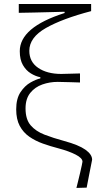

<svg xmlns="http://www.w3.org/2000/svg" viewBox="-20 -752 514 966"><path d="M364.5 193.5Q367.5 181 372.8 160.2Q378 139.5 383 117.8Q388 96 391.5 80Q395 64 395 61.5Q395 43.5 361 26Q327 8.5 274.5 -5.5Q234 -16 196 -29.5Q158 -43 127.5 -64.2Q97 -85.5 79.2 -118.8Q61.5 -152 61.5 -202Q61.5 -255.5 83 -288Q104.5 -320.5 133.2 -336.8Q162 -353 183 -357.5V-363.5Q159 -368 135 -382.8Q111 -397.5 95.2 -424.8Q79.5 -452 79.5 -494.5Q79.5 -615 305 -686.5V-692.5H292Q272 -692 234.2 -691Q196.5 -690 153.2 -689Q110 -688 74.5 -687.5V-732H438.5V-696Q293.5 -658 210.5 -610.8Q127.5 -563.5 127.5 -496.5Q127.5 -441 172.2 -410.5Q217 -380 288 -380Q307 -380.5 335 -381.2Q363 -382 382.5 -382.5V-337Q359 -338 334.5 -338.5Q310 -339 270 -340Q230 -340 193 -327Q156 -314 132.2 -284.5Q108.5 -255 108.5 -206.5Q108.5 -151.5 134.2 -121.5Q160 -91.5 204 -74.5Q248 -57.5 303.5 -42.5Q375.5 -23 409.5 1Q443.5 25 443.5 51.5Q436 89 428.2 129Q420.5 169 416 192Z"/></svg>

Font: Commissioner Loud ExtraLight
Style: Regular
Weight: 200
Designer: Kostas Bartsokas
Foundry: Kostas Bartsokas
Version: Version 1.000; ttfautohint (v1.8.3)